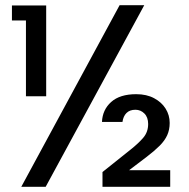

<svg xmlns="http://www.w3.org/2000/svg" viewBox="-20 -720 729 740"><path d="M441 -700H536L156 0H62ZM80 -641H26V-699H158V-349H80ZM373 -250Q375 -297 408.5 -327Q442 -357 505 -357Q545 -357 574 -341.5Q603 -326 618.5 -301Q634 -276 634 -246Q634 -220 624.5 -199Q615 -178 595.5 -158.5Q576 -139 546 -116L442 -37L440 -64H636V0H375V-57L484 -144Q513 -167 532 -189Q551 -211 551 -242Q551 -268 536.5 -282.5Q522 -297 502 -297Q480 -297 467.5 -284.5Q455 -272 452 -250Z"/></svg>

Font: Albert Sans Medium
Style: Regular
Weight: 500
Designer: Andreas Rasmussen
Foundry: a.Foundry
Version: Version 1.025